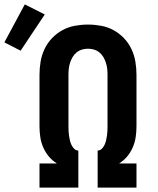

<svg xmlns="http://www.w3.org/2000/svg" viewBox="-101 -855 721 875"><path d="M79 0V-110H157V-111Q136 -124 120.5 -143Q105 -162 95.5 -184.5Q86 -207 82.5 -231Q79 -255 79 -280V-514Q79 -544 84 -574Q89 -604 102 -631.5Q115 -659 136 -681Q157 -703 183.5 -717.5Q210 -732 240 -737.5Q270 -743 300 -743Q330 -743 360 -737.5Q390 -732 416.5 -717.5Q443 -703 464 -681Q485 -659 498 -631.5Q511 -604 516 -574Q521 -544 521 -514V-280Q521 -255 517.5 -231Q514 -207 504.5 -184.5Q495 -162 479.5 -143Q464 -124 443 -111V-110H521V0H344V-169Q355 -169 363 -177Q371 -185 375.5 -195Q380 -205 382.5 -215.5Q385 -226 386.5 -236.5Q388 -247 388.5 -258Q389 -269 389 -280V-514Q389 -528 387.5 -542Q386 -556 381.5 -569.5Q377 -583 370 -595Q363 -607 352 -616Q341 -625 327.5 -629Q314 -633 300 -633Q286 -633 272.5 -629Q259 -625 248 -616Q237 -607 230 -595Q223 -583 218.5 -569.5Q214 -556 212.5 -542Q211 -528 211 -514V-280Q211 -269 211.5 -258Q212 -247 213.5 -236.5Q215 -226 217.5 -215.5Q220 -205 224.5 -195Q229 -185 237 -177Q245 -169 256 -169V0ZM-7 -624 -81 -662 12 -835 103 -789Z"/></svg>

Font: Iosevka SS04 XBd Ex
Style: Regular
Weight: 800
Width: 7
Monospace: yes
Designer: Belleve Invis
Foundry: Belleve Invis
Version: Version 19.0.0; ttfautohint (v1.8.4)